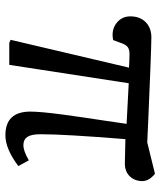

<svg xmlns="http://www.w3.org/2000/svg" viewBox="38 -612 588 704"><g transform="rotate(90 332.0 -260.0)"><path d="M285.2 -438 217.8 0H137.2L126 -4.9L228 -439Q193.4 -440.9 179.2 -440.9Q162.6 -440.9 153.8 -435.1Q145 -429.2 139.2 -414.1L127 -380.9Q90.3 -373.5 65.2 -392.8Q40 -412.1 40 -443.8Q40 -479 61 -500Q82 -521 117.2 -521Q138.7 -521 234.9 -517.3Q331.1 -513.7 416.5 -509.8L502 -505.9L617.2 -534.2Q644 -512.7 644 -487.8Q644 -460.4 626.7 -442.1Q609.4 -423.8 579.1 -423.8L490.2 -425.8Q472.2 -203.6 472.2 -115.2Q472.2 -81.1 481.9 -66.4Q491.7 -51.8 512.2 -51.8Q534.2 -51.8 567.9 -71.8L588.9 -33.2Q525.9 14.2 476.1 14.2Q389.2 14.2 389.2 -77.1Q389.2 -95.2 391.8 -124.5Q394.5 -153.8 399.9 -194.8Q405.3 -235.8 410.2 -268.6Q415 -301.3 422.9 -353.3Q430.7 -405.3 434.1 -430.2Z"/></g></svg>

Font: Literata Book
Style: Italic
Weight: 400
Italic angle: -3°
Designer: Latin by Veronika Burian and Jose Scaglione. Greek by Irene Vlachou. Cyrillic by Vera Evstafieva
Foundry: TypeTogether
Version: Version 1.003;PS 001.003;hotconv 1.0.88;makeotf.lib2.5.64775